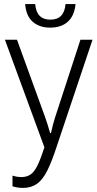

<svg xmlns="http://www.w3.org/2000/svg" viewBox="-20 -908 472 938"><path d="M92 10Q64 10 41 2V-50Q63 -43 85 -43Q112 -43 130.5 -56.5Q149 -70 164 -101.5Q179 -133 197 -188L4 -714H63L201 -334Q207 -316 213 -298Q219 -280 225 -258H229Q233 -278 238 -296Q243 -314 248 -331L373 -714H432L257 -192Q233 -118 210.5 -73.5Q188 -29 160 -9.5Q132 10 92 10ZM225 -773Q172 -773 139.5 -802Q107 -831 103 -888H152Q158 -812 226 -812Q294 -812 300 -888H349Q344 -832 312 -802.5Q280 -773 225 -773Z"/></svg>

Font: Noto Sans Condensed Light
Style: Regular
Weight: 300
Width: 3
Designer: Monotype Design Team
Foundry: Monotype Imaging Inc.
Version: Version 2.013; ttfautohint (v1.8.4.7-5d5b)